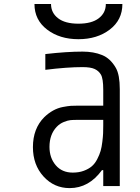

<svg xmlns="http://www.w3.org/2000/svg" viewBox="-20 -937 707 967"><path d="M500 -333.3H372.4Q348.3 -333.3 335 -332Q321.6 -330.7 301.4 -322.6Q281.2 -314.5 265.6 -298.2Q229.2 -259.8 229.2 -197.3Q229.2 -141.9 260.7 -104.8Q292.3 -67.7 346.4 -67.7Q377.6 -67.7 402 -76.8Q426.4 -85.9 442.4 -99.6Q458.3 -113.3 469.7 -135.4Q481.1 -157.6 486.7 -176.8Q492.2 -196 495.4 -222.7Q498.7 -249.3 499.3 -266.3Q500 -283.2 500 -306.6ZM395.8 -677.1Q451.8 -677.1 494.1 -659.8Q536.5 -642.6 563.8 -594.4Q583.3 -559.9 583.3 -487.6V0H500V-80.1H493.5Q427.7 10.4 330.7 10.4Q252.6 10.4 199.2 -48.2Q145.8 -106.8 145.8 -196Q145.8 -289.7 203.1 -347Q224 -367.2 247.4 -380.2Q270.8 -393.2 296.5 -398.1Q322.3 -403 336.9 -404Q351.6 -404.9 373.7 -404.9H500V-484.4Q500 -541 488.3 -561.2Q477.2 -580.1 456.7 -589.5Q436.2 -599 395.8 -599Q317.7 -599 208.3 -585.3V-664.7Q315.8 -677.1 395.8 -677.1ZM513 -916.7H596.4Q596.4 -836.6 532.9 -788.1Q469.4 -739.6 375 -739.6Q280.6 -739.6 217.1 -788.1Q153.6 -836.6 153.6 -916.7H237Q237 -872.4 272.5 -845.1Q307.9 -817.7 375 -817.7Q442.1 -817.7 477.5 -845.1Q513 -872.4 513 -916.7Z"/></svg>

Font: Monoid
Style: Regular
Weight: 400
Width: 4
Monospace: yes
Designer: Andreas Larsen (@larsenwork)
Version: Version 0.61